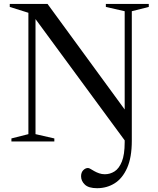

<svg xmlns="http://www.w3.org/2000/svg" viewBox="-20 -725 812 984"><path d="M646 -127 636 17.5 147.5 -647 162 -665.5V-37.5L258.5 -15.5V0H38.5V-15.5L125.5 -37.5V-659.5L30 -689.5V-705H223.5ZM655.5 -3.5Q655.5 82 631.5 135.8Q607.5 189.5 567.5 214.5Q527.5 239.5 477.5 239.5Q434 239.5 414.8 221Q395.5 202.5 395.5 178.5Q395.5 158.5 406.8 147.2Q418 136 431 136Q436 136 444 140.8Q452 145.5 463.2 152Q474.5 158.5 488.2 163.2Q502 168 517.5 168Q544 168 567 153.5Q590 139 604.5 103.2Q619 67.5 619 4V-667.5L522.5 -689.5V-705H742.5V-689.5L655.5 -667.5Z"/></svg>

Font: Newsreader 60pt
Style: Regular
Weight: 400
Designer: Hugues Gentile
Foundry: Production Type
Version: Version 1.003